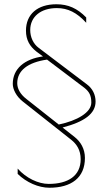

<svg xmlns="http://www.w3.org/2000/svg" viewBox="-20 -733 507 902"><path d="M377 -320C399 -302 409 -285 409 -251C409 -205 343 -166 256 -148L104 -268C74 -291 61 -318 61 -342C61 -401 110 -440 201 -453ZM102 -589C102 -545 120 -515 152 -490L182 -468C95 -456 40 -410 40 -339C40 -313 57 -280 86 -257L315 -76C340 -56 359 -28 359 15C359 93 300 131 209 131C160 131 103 104 63 59V84C104 124 161 149 212 149C315 149 379 102 379 9C379 -34 358 -68 331 -89L274 -134C377 -161 429 -199 429 -256C429 -288 415 -317 388 -337L162 -508C136 -527 122 -559 122 -592C122 -654 171 -695 247 -695C299 -695 341 -674 385 -626V-651C343 -694 300 -713 245 -713C156 -713 102 -666 102 -589Z"/></svg>

Font: Perun Thin
Style: Regular
Weight: 100
Foundry: Copyright (c) Stefan Peev, Context Ltd, 2016
Version: Version 1.089